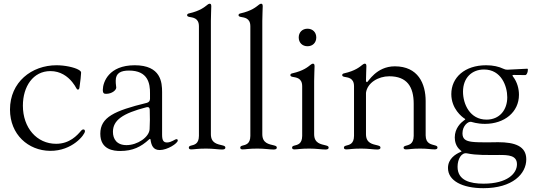

<svg xmlns="http://www.w3.org/2000/svg" viewBox="-20 -794 2868 1026"><path d="M247.2 12.1C367.2 13.5 433.9 -75.3 433.9 -92.3C433.9 -97.3 431.8 -102.3 426.1 -102.3C422.2 -102.3 418.3 -101.2 412.6 -94.5C392.4 -71 352.6 -25.6 279.8 -25.6C176.8 -25.6 102.3 -110.8 102.3 -229.4C102.3 -331.7 157 -414.1 249.3 -414.1C302.6 -414.1 340.9 -386.4 365.8 -355.8C388.5 -328.1 387.8 -315.3 396.3 -315.3C400.9 -315.3 403.4 -317.8 404.8 -327.4C409.8 -360.8 413 -392.4 413.4 -405.5C413.4 -411.2 409.8 -415.5 399.9 -421.2C376.4 -434.7 326 -445.3 282 -445.3C149.1 -445.3 33.4 -355.1 33.4 -208.8C33.4 -74.6 131.4 10.7 247.2 12.1Z M622.5 12.8C689.3 12.8 733.3 -9.2 775.9 -48.3C778.1 -50.4 779.8 -51.5 781.6 -51.5C783 -51.5 784.1 -50.4 784.4 -47.6C788.7 -17 798.7 7.8 833.5 7.8C875.4 7.8 930 -28.4 930 -43.3C930 -46.9 927.9 -50.4 923.7 -50.4C914.4 -50.4 896 -32.7 872.5 -32.7C854.8 -32.7 846.2 -41.9 846.2 -73.9V-301.8C846.2 -353 840.6 -445.3 699.9 -445.3C560.7 -445.3 530.2 -354.4 529.5 -315.3C528.8 -294.7 536.6 -292.6 547.2 -292.6C578.5 -292.6 601.2 -312.5 601.2 -326C598.4 -344.5 598.4 -358 598.4 -362.9C598.4 -404.1 626.1 -416.9 669.4 -416.9C771 -416.9 782.3 -348 781.6 -294C781.2 -284.8 781.6 -275.6 781.6 -266.3C781.6 -254.6 775.6 -247.2 764.2 -244.3C591.6 -202.1 516 -167.6 516 -79.5C516 7.1 589.1 12.8 622.5 12.8ZM583.5 -89.5C583.5 -151.3 634.6 -187.9 762.4 -220.9C773.8 -223.7 779.8 -219.1 780.2 -207.4C781.6 -170.1 781.2 -135.7 779.5 -103.7C777 -61.1 714.8 -18.5 655.9 -18.5C604 -18.5 583.5 -51.1 583.5 -89.5Z M1001.8 4.3C1019.9 4.3 1033.4 0 1081.3 0C1119.3 0 1147.4 5 1166.5 5C1178.3 5 1184.3 2.1 1184.3 -5C1184.3 -11.4 1180.4 -14.2 1169.4 -17C1142 -23.8 1107.2 -28.1 1106.9 -76.7V-681.8C1106.9 -715.2 1109 -741.5 1109 -760.7C1109 -772 1105.5 -774.1 1099.8 -774.1C1096.2 -774.1 1092.7 -771.7 1087.4 -767.8C1073.9 -757.1 1050.1 -735.8 989.7 -722.3C983.7 -721.2 979.8 -717.7 979.8 -713.1C979.8 -707.7 984.4 -705.3 990.8 -703.8C1008.9 -699.9 1043 -699.6 1043 -653.4V-67.8C1042.6 -23.1 1016.7 -20.2 999.6 -15.6C993.6 -13.8 989 -11.4 989 -5C989 2.1 994.3 4.3 1001.8 4.3Z M1276.6 4.3C1294.7 4.3 1308.2 0 1356.2 0C1394.2 0 1422.2 5 1441.4 5C1453.1 5 1459.2 2.1 1459.2 -5C1459.2 -11.4 1455.3 -14.2 1444.2 -17C1416.9 -23.8 1382.1 -28.1 1381.7 -76.7V-681.8C1381.7 -715.2 1383.9 -741.5 1383.9 -760.7C1383.9 -772 1380.3 -774.1 1374.6 -774.1C1371.1 -774.1 1367.5 -771.7 1362.2 -767.8C1348.7 -757.1 1324.9 -735.8 1264.6 -722.3C1258.5 -721.2 1254.6 -717.7 1254.6 -713.1C1254.6 -707.7 1259.2 -705.3 1265.6 -703.8C1283.7 -699.9 1317.8 -699.6 1317.8 -653.4V-67.8C1317.5 -23.1 1291.5 -20.2 1274.5 -15.6C1268.5 -13.8 1263.8 -11.4 1263.8 -5C1263.8 2.1 1269.2 4.3 1276.6 4.3Z M1553.6 4.3C1571.7 4.3 1585.2 0 1633.2 0C1671.2 0 1699.2 5 1718.4 5C1730.1 5 1736.2 2.1 1736.2 -5C1736.2 -11.4 1732.2 -14.2 1721.2 -17C1693.9 -23.8 1659.1 -28.1 1658.7 -76.7V-361.5C1658.7 -394.9 1660.9 -421.2 1660.9 -440.3C1660.9 -451.7 1657.3 -453.8 1651.6 -453.8C1648.1 -453.8 1644.5 -451.3 1639.2 -447.4C1625.7 -436.8 1601.9 -415.5 1541.5 -402C1535.5 -400.9 1531.6 -397.4 1531.6 -392.8C1531.6 -387.4 1536.2 -384.9 1542.6 -383.5C1560.7 -379.6 1594.8 -379.3 1594.8 -333.1V-67.8C1594.5 -23.1 1568.5 -20.2 1551.5 -15.6C1545.5 -13.8 1540.8 -11.4 1540.8 -5C1540.8 2.1 1546.2 4.3 1553.6 4.3ZM1576.3 -593.8C1576.3 -566.1 1595.5 -546.9 1623.2 -546.9C1650.9 -546.9 1670.1 -566.1 1670.1 -593.8C1670.1 -621.4 1650.9 -640.6 1623.2 -640.6C1595.5 -640.6 1576.3 -621.4 1576.3 -593.8Z M1830.6 4.3C1848.7 4.3 1862.2 0 1910.2 0C1948.2 0 1976.2 5 1995.4 5C2007.1 5 2013.1 2.1 2013.1 -5C2013.1 -11.4 2009.2 -14.2 1998.2 -17C1970.9 -23.8 1936.1 -28.1 1935.7 -76.7V-297.9C1942.8 -351.9 2001.8 -386.4 2060 -386.4C2155.2 -386.4 2190.7 -330.3 2190.7 -239.3V-67.8C2190.3 -19.9 2160.5 -19.5 2145.2 -14.2C2140.3 -12.4 2136.7 -10.3 2136.7 -5C2136.7 2.1 2142 4.3 2150.2 4.3C2167.6 4.3 2181.1 0 2224.8 0C2267 0 2280.5 4.3 2302.2 4.3C2311.8 4.3 2317.8 1.8 2317.8 -5.7C2317.8 -12.1 2313.2 -14.6 2305 -17C2285.9 -23.1 2255 -24.5 2254.6 -70.7V-253.6C2254.6 -347.3 2214.1 -439.6 2089.8 -439.6C1990.1 -439.6 1947.1 -355.1 1941.4 -355.1C1938.2 -355.1 1936.4 -356.9 1935.7 -363.6C1935.7 -396 1937.9 -421.5 1937.9 -440.3C1937.9 -451.7 1934.3 -453.8 1928.6 -453.8C1925.1 -453.8 1921.5 -451.3 1916.2 -447.4C1902.7 -436.8 1878.9 -415.5 1818.5 -402C1812.5 -400.9 1808.6 -397.4 1808.6 -392.8C1808.6 -387.4 1813.2 -384.9 1819.6 -383.5C1837.7 -379.6 1871.8 -379.3 1871.8 -333.1V-67.8C1871.4 -23.1 1845.5 -20.2 1828.5 -15.6C1822.4 -13.8 1817.8 -11.4 1817.8 -5C1817.8 2.1 1823.2 4.3 1830.6 4.3ZM1935 -376.8V-407Z M2562.9 211.6C2719.1 211.6 2792.3 134.9 2792.3 57.5C2792.3 -13.5 2730.5 -34.1 2641.7 -34.1C2638.8 -34.1 2539.4 -31.2 2501.8 -36.2C2469.1 -40.5 2451.3 -50.4 2451.3 -81.7C2451.3 -121.4 2481.2 -147 2498.9 -142.8C2502.5 -142 2529.5 -132.1 2571.4 -132.1C2675.1 -132.1 2753.2 -194.6 2753.2 -287.6C2753.2 -318.9 2744.3 -355.1 2721.6 -384.6C2716.6 -391.3 2717.3 -393.1 2725.5 -393.5C2767.8 -393.5 2782.3 -392.8 2788 -392.8C2792.3 -392.8 2800.8 -404.8 2800.8 -420.5C2800.8 -426.8 2799.4 -426.8 2796.5 -426.8C2788.4 -426.8 2755.7 -424.4 2691.4 -421.5C2683.2 -421.5 2677.6 -422.9 2670.1 -426.5C2645.6 -438.2 2615.4 -445.3 2577.8 -445.3C2463.4 -445.3 2391.7 -380 2391.7 -291.2C2391.7 -212.4 2449.2 -169 2461.3 -161.2C2465.6 -158.4 2466.3 -157.7 2466.3 -156.2C2466.3 -154.8 2463.4 -153.4 2458.5 -149.9C2442.8 -138.5 2410.2 -108.7 2410.2 -59.7C2410.2 -40.5 2415.1 -11.4 2440.7 9.2C2444.2 12.1 2446.4 13.5 2446.4 14.9C2446.4 16 2443.5 17 2440 18.5C2415.8 29.1 2373.9 53.3 2373.9 103.7C2373.9 171.9 2450.6 211.6 2562.9 211.6ZM2425.1 97.3C2425.1 56.1 2445.7 19.2 2476.2 25.6C2527.3 36.2 2582 34.1 2648.8 34.1C2697.1 34.1 2742.5 36.2 2742.5 83.8C2742.5 132.8 2691.4 187.5 2563.6 187.5C2492.5 187.5 2425.1 170.5 2425.1 97.3ZM2454.2 -304C2454.2 -378.6 2501.8 -422.6 2566.4 -422.6C2658.7 -422.6 2690.7 -333.8 2690.7 -274.1C2690.7 -207.4 2650.2 -154.8 2579.9 -154.8C2490.4 -154.8 2454.2 -238.6 2454.2 -304Z"/></svg>

Font: Margiela Serif Light
Style: Regular
Weight: 300
Designer: Andreas Faust, Stefan Endress
Version: Version 1.002;FEAKit 1.0